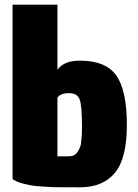

<svg xmlns="http://www.w3.org/2000/svg" viewBox="-20 -801 595 829"><path d="M274.9 -126Q289.1 -126 299.8 -130.9Q315.4 -138.7 326.2 -167Q331.1 -180.2 333 -216.8L333.5 -223.1Q334 -234.4 334 -253.9Q334 -342.8 324.2 -370.8Q314.5 -398.9 276.9 -398.9Q243.2 -398.9 228 -379.9V-126ZM325.2 7.8Q246.1 7.8 221.7 7.3Q201.2 7.3 164.6 4.4L148.9 3.4Q120.1 1.5 89.8 -5.9L83.5 -7.3Q53.2 -14.2 34.2 -27.8V-780.8H228V-500Q244.1 -521 267.6 -530Q291 -539.1 325.2 -539.1Q437.5 -539.1 482.9 -474.1Q527.8 -408.7 527.8 -261.2Q527.8 -117.2 476.1 -54.7Q424.3 7.8 325.2 7.8Z"/></svg>

Font: Squarion Black
Style: Regular
Weight: 900
Designer: Natanael Gama
Version: Version 1.00;September 12, 2019;FontCreator 11.5.0.2425 64-b